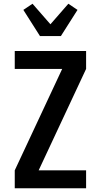

<svg xmlns="http://www.w3.org/2000/svg" viewBox="-20 -1008 540 1028"><path d="M59 0V-96L313 -639H59V-735H441V-639L187 -96H441V0ZM194 -815 105 -955 154 -988 250 -878 346 -988 395 -955 306 -815Z"/></svg>

Font: Iosevka SS18
Style: Bold
Weight: 700
Monospace: yes
Designer: Belleve Invis
Foundry: Belleve Invis
Version: Version 25.1.1; ttfautohint (v1.8.4)